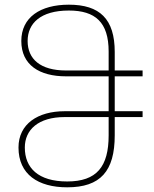

<svg xmlns="http://www.w3.org/2000/svg" viewBox="-20 -790 658 820"><path d="M267 10C409 10 470 -59 470 -212V-290H589V-315H470V-464H589V-489H470V-568C470 -709 406 -770 274 -770C152 -770 71 -716 71 -615C71 -512 149 -464 262 -464H444V-315H256C142 -315 59 -261 59 -160C59 -45 143 10 267 10ZM262 -489C152 -489 98 -538 98 -615C98 -690 153 -745 274 -745C387 -745 444 -695 444 -570V-489ZM267 -15C143 -15 86 -73 86 -160C86 -236 144 -290 256 -290H444V-212C444 -78 393 -15 267 -15Z"/></svg>

Font: Noto Sans Georgian Thin
Style: Regular
Weight: 100
Designer: Monotype Design Team, Akaki Razmadze
Foundry: Google LLC
Version: Version 2.005